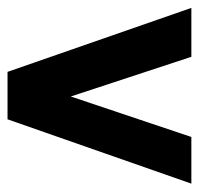

<svg xmlns="http://www.w3.org/2000/svg" viewBox="-29 -499 528 510"><g transform="rotate(90 235.0 -244.0)"><path d="M296.9 0 467.8 -488.3H343.8L236.3 -168L130.9 -488.3H1L170.9 0Z"/></g></svg>

Font: Yaldevi Colombo
Style: Bold
Weight: 700
Designer: Sol Matas, Denzil Rajitha, Kosala Senevirathne and Pathum Egodawatta
Foundry: Mooniak
Version: Version 1.020 ; ttfautohint (v1.6)